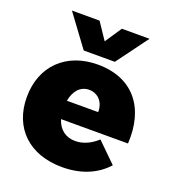

<svg xmlns="http://www.w3.org/2000/svg" viewBox="-139 -872 888 986"><g transform="rotate(20 304.5 -379.5)"><path d="M382 -594 509 -766H358L297 -675L236 -766H85L212 -594ZM306 -551C134 -551 19 -440 19 -270C19 -103 130 7 312 7C415 7 497 -28 554 -91L449 -194C413 -161 372 -142 329 -142C277 -142 239 -171 223 -223H589C601 -423 497 -551 306 -551ZM390 -322H219C229 -377 260 -414 308 -414C357 -414 391 -376 390 -322Z"/></g></svg>

Font: Montserrat ExtraBold
Style: Regular
Weight: 800
Designer: Julieta Ulanovsky
Foundry: Julieta Ulanovsky
Version: Version 4.000